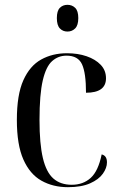

<svg xmlns="http://www.w3.org/2000/svg" viewBox="-20 -767 497 797"><path d="M262 10Q200 10 152 -17Q104 -44 77 -105Q50 -166 50 -269Q50 -374 77 -434Q104 -494 151 -520Q198 -546 258 -546Q303 -546 339.5 -533.5Q376 -521 398 -498Q420 -475 420 -442Q420 -382 337 -382Q337 -464 320.5 -500Q304 -536 256 -536Q222 -536 196.5 -513.5Q171 -491 157.5 -433Q144 -375 144 -269Q144 -170 158 -111Q172 -52 201.5 -26Q231 0 278 0Q325 0 356.5 -28.5Q388 -57 402 -126Q424 -121 424 -93Q424 -70 407 -46Q390 -22 354 -6Q318 10 262 10ZM260 -636Q241 -636 228.5 -649Q216 -662 216 -692Q216 -722 228.5 -734.5Q241 -747 260 -747Q279 -747 292 -734.5Q305 -722 305 -692Q305 -662 292 -649Q279 -636 260 -636Z"/></svg>

Font: Noto Serif Display SemiCondensed
Style: Regular
Weight: 400
Width: 4
Designer: Monotype Design Team
Foundry: Monotype Imaging Inc.
Version: Version 2.009